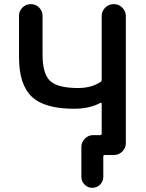

<svg xmlns="http://www.w3.org/2000/svg" viewBox="-20 -774 710 932"><path d="M473.6 -271.5Q473.6 -273.4 471.7 -274.4Q469.7 -275.4 466.8 -274.4Q415 -246.1 338.9 -246.1Q196.3 -246.1 134.3 -304.7Q72.3 -363.3 72.3 -496.1V-697.3Q72.3 -720.7 88.9 -737.3Q105.5 -753.9 129.4 -753.9Q153.3 -753.9 169.9 -737.3Q186.5 -720.7 186.5 -697.3V-509.8Q186.5 -416 223.1 -381.3Q259.8 -346.7 359.4 -346.7Q422.9 -346.7 467.8 -376Q473.6 -379.9 473.6 -386.7V-696.3Q473.6 -719.7 490.7 -736.8Q507.8 -753.9 531.2 -753.9H533.2Q556.6 -753.9 573.7 -736.8Q590.8 -719.7 590.8 -696.3V-79.1Q590.8 -55.7 573.7 -38.6Q556.6 -21.5 533.2 -21.5H517.6H488.3Q481.4 -21.5 481.4 -13.7V84Q481.4 106.4 465.8 122.1Q450.2 137.7 428.2 137.7Q406.2 137.7 390.6 122.1Q375 106.4 375 84V-60.5Q375 -84 392.1 -101.1Q409.2 -118.2 432.6 -118.2H466.8Q473.6 -118.2 473.6 -125Z"/></svg>

Font: Gen Jyuu Gothic P Medium
Style: Regular
Weight: 500
Designer: [Source Han Sans]
Ryoko NISHIZUKA  (kana & ideographs); Paul D. Hunt (Latin, Greek & Cyrillic); Wenlong ZHANG  (bopomofo
Version: Version 1.002.20150607